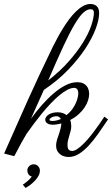

<svg xmlns="http://www.w3.org/2000/svg" viewBox="-94 -758 553 948"><path d="M58.6 -171.4Q84 -206.5 112.5 -239Q141.1 -271.5 170.4 -296.6Q199.7 -321.8 229.5 -336.9Q259.3 -352.1 287.6 -352.1Q305.2 -352.1 316.4 -346.7Q327.6 -341.3 334.2 -333Q340.8 -324.7 343.5 -314.2Q346.2 -303.7 346.2 -293.5Q346.2 -278.8 340.6 -261.7Q335 -244.6 323.5 -227.3Q312 -210 294.4 -194.1Q276.9 -178.2 252.4 -165.5Q257.8 -152.8 257.8 -134.8Q257.8 -123.5 254.9 -112.1Q252 -100.6 248.5 -89.4Q245.1 -78.1 242.2 -66.7Q239.3 -55.2 239.3 -43.5Q239.3 -37.6 240 -32.2Q240.7 -26.9 242.9 -22.5Q245.1 -18.1 249.8 -15.4Q254.4 -12.7 262.7 -12.7Q272.5 -12.7 285.2 -20.8Q297.9 -28.8 312 -42Q326.2 -55.2 341.1 -72.5Q356 -89.8 370.1 -108.9Q384.3 -127.9 397.5 -146.7Q410.6 -165.5 421.4 -182.1L439.5 -168.5Q414.6 -131.3 390.9 -97.7Q367.2 -64 343.5 -38.6Q319.8 -13.2 295.4 2Q271 17.1 245.1 17.1Q234.9 17.1 223.9 14.2Q212.9 11.2 203.9 4.6Q194.8 -2 189 -12.7Q183.1 -23.4 183.1 -39.1Q183.1 -57.6 192.4 -82.5Q200.7 -106 204.6 -121.8Q208.5 -137.7 209 -148.4Q198.7 -146 187.3 -144Q175.8 -142.1 165.5 -142.1Q160.2 -142.1 153.8 -143.3Q147.5 -144.5 142.1 -147.5Q136.7 -150.4 133.1 -155Q129.4 -159.7 129.4 -167Q129.4 -174.3 134 -180.9Q138.7 -187.5 146.7 -192.6Q154.8 -197.8 166 -200.7Q177.2 -203.6 190.9 -203.6Q216.3 -203.6 234.4 -189.9Q252 -203.6 263.4 -219.7Q274.9 -235.8 281.2 -251Q287.6 -266.1 290 -278.1Q292.5 -290 292.5 -295.9Q292.5 -312 286.6 -318.1Q280.8 -324.2 272.5 -324.2Q256.8 -324.2 237.5 -314Q218.3 -303.7 197.5 -286.1Q176.8 -268.6 155 -245.6Q133.3 -222.7 112.5 -197.3Q91.8 -171.9 72.5 -146Q53.2 -120.1 37.1 -97.2Q22.5 -72.8 11 -51.8Q-0.5 -30.8 -8.3 -15.6Q-16.1 -0.5 -20.5 7.3Q-24.9 15.1 -25.4 12.7L-73.7 0Q-16.1 -131.3 43 -262.7Q102.1 -394 167.5 -528.3Q177.2 -547.9 189.7 -571Q202.1 -594.2 216.6 -617.4Q231 -640.6 247.3 -662.6Q263.7 -684.6 281 -701.4Q298.3 -718.3 316.4 -728.3Q334.5 -738.3 352.5 -738.3Q371.6 -738.3 383.5 -727.5Q395.5 -716.8 395.5 -693.4Q395.5 -661.1 378.2 -615Q360.8 -568.8 326.7 -517.1Q292.5 -465.3 241.5 -412.4Q190.4 -359.4 122.6 -314ZM144 -360.8Q203.1 -406.7 245.8 -455.3Q288.6 -503.9 316.2 -548.8Q343.8 -593.8 356.7 -632.1Q369.6 -670.4 369.6 -696.3Q369.6 -703.6 365.7 -708Q361.8 -712.4 353.5 -712.4Q335.4 -712.4 316.4 -694.6Q297.4 -676.8 273.2 -635.7Q249 -594.7 217.8 -527.3Q186.5 -460 144 -360.8ZM206.5 -170.4Q204.1 -175.8 198.5 -179.9Q192.9 -184.1 186 -184.1Q171.9 -184.1 161.1 -178.2Q150.4 -172.4 150.4 -167Q150.4 -163.1 155 -161.9Q159.7 -160.6 163.6 -160.6Q176.3 -160.6 187 -163.6Q197.8 -166.5 206.5 -170.4ZM72.3 53.2Q85.4 53.2 94.2 62.5Q103 71.8 103 84.5Q103 97.2 96.4 109.6Q89.8 122.1 79.3 133.3Q68.8 144.5 56.4 154.1Q43.9 163.6 32.2 169.9L18.6 153.8Q24.4 149.9 31.2 144.8Q38.1 139.6 44.4 134Q50.8 128.4 55.7 123Q60.5 117.7 63 113.3Q51.8 110.8 46.4 102.3Q41 93.8 41 84Q41 70.8 50.5 62Q60.1 53.2 72.3 53.2Z"/></svg>

Font: Parisienne
Style: Regular
Weight: 400
Designer: Astigmatic (AOETI)
Foundry: Astigmatic (AOETI)
Version: Version 1.000